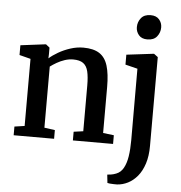

<svg xmlns="http://www.w3.org/2000/svg" viewBox="-65 -861 1097 1166"><g transform="rotate(5 483.5 -278.0)"><path d="M102 -62V-471L33.5 -488.5V-548L185 -567H188.5L211 -549V-508.5L210 -483.5Q231.5 -503 264.8 -522.2Q298 -541.5 337.2 -554.2Q376.5 -567 416 -567Q478 -567 514 -543.8Q550 -520.5 565.2 -470.8Q580.5 -421 580.5 -341.5V-61L646.5 -53V0H401.5V-53L459.5 -61V-340Q459.5 -392.5 451.5 -425.8Q443.5 -459 422 -474.5Q400.5 -490 360.5 -490Q335 -490 309.5 -481.5Q284 -473 261.5 -460Q239 -447 222.5 -434.5V-62L287 -53V0H40.5V-53ZM692 243Q683.5 243 671 242.8Q658.5 242.5 647.8 241.5Q637 240.5 633 239L627.5 188.5Q634.5 188.5 649.5 186.2Q664.5 184 681 177.5Q709 167 725 138.2Q741 109.5 747.8 66.2Q754.5 23 754.5 -32.5L754 -468L679.5 -486.5V-547L844.5 -567H847L871 -549V-7.5Q871 54.5 856 100.8Q841 147 815.5 177.8Q790 208.5 758 224.8Q726 241 692 243ZM797.5 -650.5Q763.5 -650.5 746 -671.2Q728.5 -692 728.5 -719.5Q728.5 -751 747.8 -775Q767 -799 805.5 -799H806.5Q840.5 -799 858.2 -778.5Q876 -758 876 -730.5Q876 -699 856.8 -674.8Q837.5 -650.5 798.5 -650.5Z"/></g></svg>

Font: Merriweather 20pt SemiBold
Style: Regular
Weight: 600
Version: Version 2.100